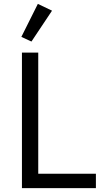

<svg xmlns="http://www.w3.org/2000/svg" viewBox="-20 -969 541 989"><path d="M142 -755 248 -914 175 -949 90 -779ZM93 0H474V-74H177V-698H93Z"/></svg>

Font: Braiins Sans
Style: Regular
Weight: 400
Designer: Mike Abbink, Paul van der Laan, Pieter van Rosmalen, Jiri Chlebus, Lubos Buracinsky
Foundry: Bold Monday, Sudetype
Version: Version 1.000;hotconv 1.0.109;makeotfexe 2.5.65596